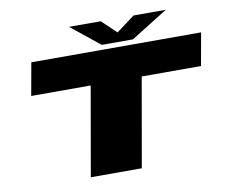

<svg xmlns="http://www.w3.org/2000/svg" viewBox="-87 -940 1243 1049"><g transform="rotate(-10 534.5 -415.0)"><path d="M334 0H617L703.5 -494H1032.5L1065 -675H123L90.5 -494H420.5ZM518.5 -702H691.5L896.5 -830H717.5L615.5 -754L535.5 -830H359.5Z"/></g></svg>

Font: Anybody ExtraExpanded Black
Style: Italic
Weight: 900
Width: 8
Italic angle: -10°
Version: Version 1.113;gftools[0.9.25]